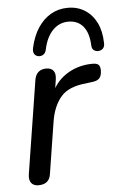

<svg xmlns="http://www.w3.org/2000/svg" viewBox="-54 -786 524 832"><g transform="rotate(-5 208.0 -370.5)"><path d="M80 7Q58 7 48 -6.5Q38 -20 42 -45L106 -450Q110 -472 123 -483Q136 -494 157 -494Q178 -494 188 -481Q198 -468 194 -443L183 -371H172Q193 -430 241.5 -462.5Q290 -495 352 -497Q376 -498 384 -490.5Q392 -483 392 -466Q392 -442 381.5 -431Q371 -420 346 -418L324 -415Q247 -408 213.5 -369Q180 -330 169 -265L133 -37Q130 -15 116.5 -4Q103 7 80 7ZM129 -550Q116 -552 110 -562Q104 -572 108 -589Q119 -639 142.5 -674.5Q166 -710 199 -729Q232 -748 273 -748Q315 -748 347 -727.5Q379 -707 397 -670.5Q415 -634 416 -583Q417 -569 410.5 -560.5Q404 -552 391 -550Q379 -549 370 -555Q361 -561 360 -576Q358 -631 334.5 -659.5Q311 -688 270 -688Q230 -688 201.5 -658.5Q173 -629 162 -575Q159 -562 150.5 -555.5Q142 -549 129 -550Z"/></g></svg>

Font: Nunito ExtraLight Medium
Style: Italic
Weight: 500
Italic angle: -9°
Version: Version 3.602